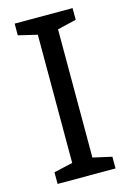

<svg xmlns="http://www.w3.org/2000/svg" viewBox="-111 -770 561 826"><g transform="rotate(-15 169.5 -357.0)"><path d="M298 0H40V-52L124 -71V-642L40 -662V-714H298V-662L214 -642V-71L298 -52Z"/></g></svg>

Font: Noto Sans Tifinagh Ahaggar
Style: Regular
Weight: 400
Designer: JamraPatel
Foundry: JamraPatel LLC
Version: Version 2.006; ttfautohint (v1.8.4.7-5d5b)